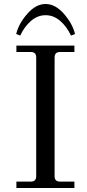

<svg xmlns="http://www.w3.org/2000/svg" viewBox="-20 -940 434 960"><path d="M208 -920Q257 -920 300 -870.5Q343 -821 355 -770L335 -762Q314 -807 281 -835.5Q248 -864 208 -864Q168 -864 135 -835.5Q102 -807 81 -762L61 -770Q73 -821 116 -870.5Q159 -920 208 -920ZM62 0V-32H134Q161 -32 161 -59V-653Q161 -680 134 -680H62V-712H352V-680H280Q253 -680 253 -653V-59Q253 -32 280 -32H352V0Z"/></svg>

Font: Old Standard TT
Style: Regular
Weight: 400
Designer: Alexey Kryukov <alexios@thessalonica.org.ru>
Version: Version 2.2